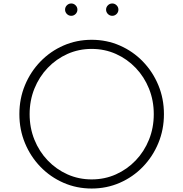

<svg xmlns="http://www.w3.org/2000/svg" viewBox="-20 -1069 1056 1105"><path d="M507.5 16Q594 16 669.5 -17Q745 -50 802 -108.8Q859 -167.5 891.2 -245.2Q923.5 -323 923.5 -412Q923.5 -501.5 891.2 -579Q859 -656.5 802 -715.2Q745 -774 669.5 -807Q594 -840 507.5 -840Q421 -840 345.5 -807Q270 -774 213 -715.2Q156 -656.5 123.8 -579Q91.5 -501.5 91.5 -412Q91.5 -323 123.8 -245.2Q156 -167.5 213 -108.8Q270 -50 345.5 -17Q421 16 507.5 16ZM507.5 -36.5Q433 -36.5 368.2 -65.5Q303.5 -94.5 254.5 -145.8Q205.5 -197 178 -265.2Q150.5 -333.5 150.5 -412Q150.5 -490.5 178 -558.8Q205.5 -627 254.5 -678.2Q303.5 -729.5 368.2 -758.5Q433 -787.5 507.5 -787.5Q582.5 -787.5 647.2 -758.5Q712 -729.5 761 -678.2Q810 -627 837.5 -558.8Q865 -490.5 865 -412Q865 -333.5 837.5 -265.2Q810 -197 761 -145.8Q712 -94.5 647.2 -65.5Q582.5 -36.5 507.5 -36.5ZM626 -978Q640.5 -978 651 -988.5Q661.5 -999 661.5 -1013.5Q661.5 -1028 651 -1038.5Q640.5 -1049 626 -1049Q611.5 -1049 601 -1038.5Q590.5 -1028 590.5 -1013.5Q590.5 -999 601 -988.5Q611.5 -978 626 -978ZM390 -978Q404.5 -978 415 -988.5Q425.5 -999 425.5 -1013.5Q425.5 -1028 415 -1038.5Q404.5 -1049 390 -1049Q375.5 -1049 365 -1038.5Q354.5 -1028 354.5 -1013.5Q354.5 -999 365 -988.5Q375.5 -978 390 -978Z"/></svg>

Font: Spartan Light
Style: Regular
Weight: 300
Designer: Matt Bailey, Mirko Velimirovic
Foundry: Matt Bailey
Version: Version 1.003; ttfautohint (v1.8.3)